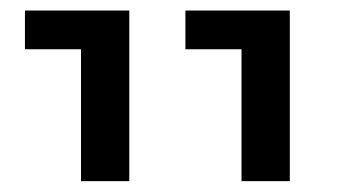

<svg xmlns="http://www.w3.org/2000/svg" viewBox="-20 -595 644 361"><path d="M434.1 -254.4V-502.4H328.6V-575.2H524.9V-254.4ZM132.3 -254.4V-502.4H26.9V-575.2H223.1V-254.4Z"/></svg>

Font: Heebo
Style: Regular
Weight: 400
Designer: Oded Ezer
Foundry: Ezer Type House
Version: Version 3.100